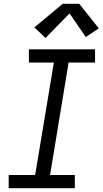

<svg xmlns="http://www.w3.org/2000/svg" viewBox="-20 -996 543 1016"><path d="M26 0V-70H166L265 -665H133V-735H483V-665H343L245 -70H376V0ZM221 -795 162 -851 312 -976H399L503 -846L434 -800L348 -925Z"/></svg>

Font: Iosevka Curly Slab Oblique
Style: Regular
Weight: 400
Italic angle: -9°
Monospace: yes
Designer: Belleve Invis
Foundry: Belleve Invis
Version: Version 11.1.0; ttfautohint (v1.8.3)